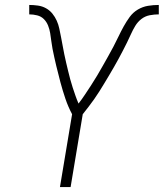

<svg xmlns="http://www.w3.org/2000/svg" viewBox="-20 -755 661 775"><path d="M222 0 271 -294Q255 -324 244 -356.5Q233 -389 224 -422.5Q215 -456 207 -489.5Q199 -523 192 -558Q189 -574 187 -590Q185 -606 182.5 -621.5Q180 -637 174 -652Q168 -667 157 -678Q146 -689 130 -693Q114 -697 98 -697V-735Q115 -735 133 -732.5Q151 -730 166 -721.5Q181 -713 191.5 -700Q202 -687 209 -671.5Q216 -656 219.5 -639Q223 -622 226.5 -604.5Q230 -587 233 -570Q236 -553 239.5 -536Q243 -519 247 -502Q251 -485 255 -468.5Q259 -452 263.5 -435Q268 -418 273.5 -401.5Q279 -385 284.5 -369Q290 -353 297 -337Q311 -355 323.5 -374Q336 -393 348.5 -412Q361 -431 372.5 -450.5Q384 -470 395 -489.5Q406 -509 417 -528.5Q428 -548 438.5 -568Q449 -588 458.5 -608Q468 -628 479 -648Q490 -668 503.5 -686.5Q517 -705 536.5 -716.5Q556 -728 577.5 -731.5Q599 -735 621 -735V-697Q603 -697 584.5 -693.5Q566 -690 551 -678.5Q536 -667 526 -650.5Q516 -634 508.5 -617Q501 -600 492.5 -583Q484 -566 475.5 -549.5Q467 -533 458 -516.5Q449 -500 439.5 -483.5Q430 -467 420.5 -451Q411 -435 401 -418.5Q391 -402 381 -386Q371 -370 360 -354.5Q349 -339 337.5 -324Q326 -309 314 -294L265 0Z"/></svg>

Font: Iosevka Curly XLtEx
Style: Italic
Weight: 200
Width: 7
Italic angle: -9°
Monospace: yes
Designer: Belleve Invis
Foundry: Belleve Invis
Version: Version 11.1.0; ttfautohint (v1.8.3)